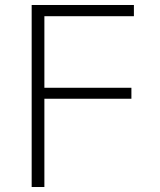

<svg xmlns="http://www.w3.org/2000/svg" viewBox="-20 -750 640 770"><path d="M107 0V-730H517V-685H158V-398H507V-354H158V0Z"/></svg>

Font: M PLUS Code Latin 60 Light
Style: Regular
Weight: 300
Width: 7
Monospace: yes
Designer: Coji Morishita
Foundry: UNDERFOREST DESIGN
Version: Version 1.005; ttfautohint (v1.8.3)